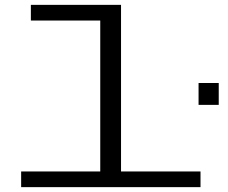

<svg xmlns="http://www.w3.org/2000/svg" viewBox="-20 -770 940 790"><path d="M67 0V-64.5H392.5V-685.5H107V-750H478V-64.5H805V0ZM797 -428.5H880V-338.5H797Z"/></svg>

Font: Trispace Expanded Light
Style: Regular
Weight: 300
Width: 7
Designer: Tyler Finck
Foundry: Etcetera Type Company
Version: Version 1.210; ttfautohint (v1.8.3)